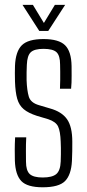

<svg xmlns="http://www.w3.org/2000/svg" viewBox="-20 -768 359 794"><path d="M156.5 6.5Q93 6.5 68.2 -19.2Q43.5 -45 41.5 -103.5Q41 -127.5 41 -149Q41 -170.5 42.5 -200H88.5Q87 -170 87.2 -144.2Q87.5 -118.5 87.5 -99.5Q87.5 -62.5 103 -48.2Q118.5 -34 156.5 -34Q196 -34 212.8 -48.2Q229.5 -62.5 231 -99.5Q231.5 -115.5 231.8 -129.5Q232 -143.5 231.8 -156.5Q231.5 -169.5 231 -182Q229.5 -225.5 220.2 -245Q211 -264.5 179.5 -275L132.5 -289Q97 -300.5 78 -316.5Q59 -332.5 51.2 -359.5Q43.5 -386.5 42 -430.5Q41.5 -452.5 41.5 -466.2Q41.5 -480 42 -496Q44.5 -555 70.2 -580.8Q96 -606.5 160 -606.5Q223 -606.5 249 -581Q275 -555.5 276 -495Q276 -484 276.2 -454.2Q276.5 -424.5 274 -401H228Q229 -419.5 229 -438Q229 -456.5 229 -472.5Q229 -488.5 228.5 -501Q228.5 -538 213.8 -552Q199 -566 160 -566Q122.5 -566 107.5 -552.2Q92.5 -538.5 91 -500Q90.5 -487.5 90 -469.5Q89.5 -451.5 90 -436Q91.5 -394.5 99 -368.8Q106.5 -343 141.5 -333L187 -319.5Q235.5 -306 257.2 -275Q279 -244 279 -182Q279 -159 278.8 -142.8Q278.5 -126.5 277.5 -102.5Q274.5 -45 249 -19.2Q223.5 6.5 156.5 6.5ZM142.5 -640 73 -748H116L161.5 -673L207 -748H249.5L179.5 -640Z"/></svg>

Font: Big Shoulders Text Thin ExtraLight
Style: Regular
Weight: 250
Version: Version 2.002